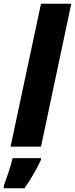

<svg xmlns="http://www.w3.org/2000/svg" viewBox="-69 -780 399 1021"><path d="M-13 0 149 -760H310L149 0ZM-49 221H61Q111 151 149 70V61H-2Q-10 95 -24 137Q-38 179 -49 209Z"/></svg>

Font: Noto Sans Display Condensed Black
Style: Italic
Weight: 900
Width: 3
Italic angle: -192°
Designer: Monotype Design Team
Foundry: Monotype Imaging Inc.
Version: Version 1.900